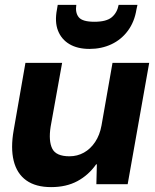

<svg xmlns="http://www.w3.org/2000/svg" viewBox="-20 -753 632 785"><path d="M189 12Q126 12 87.5 -15.5Q49 -43 36 -95.5Q23 -148 36 -221L84 -496H234L187 -235Q178 -177 193.5 -145.5Q209 -114 264 -114Q296 -114 323 -129Q350 -144 369 -172.5Q388 -201 395 -240L440 -496H590L502 0H374L376 -81H373Q342 -37 296.5 -12.5Q251 12 189 12ZM346 -553Q297 -553 264 -572.5Q231 -592 217 -628Q203 -664 213 -715L216 -733H292Q287 -701 302 -682.5Q317 -664 366 -664Q415 -664 437 -682.5Q459 -701 465 -733H542L538 -715Q530 -664 503 -627.5Q476 -591 435.5 -572Q395 -553 346 -553Z"/></svg>

Font: DM Sans 36pt Black
Style: Italic
Weight: 900
Italic angle: -10°
Designer: Colophon Foundry, Jonny Pinhorn
Foundry: Colophon Foundry
Version: Version 4.004;gftools[0.9.30]